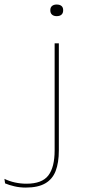

<svg xmlns="http://www.w3.org/2000/svg" viewBox="-109 -672 389 868"><path d="M138 -86V-476H157V-86ZM147 -599Q134 -599 126.2 -605.8Q118.5 -612.5 118.5 -625V-626.5Q118.5 -638.5 126.2 -645Q134 -651.5 147 -651.5Q161.5 -651.5 169 -645Q176.5 -638.5 176.5 -626.5V-625Q176.5 -612.5 169 -605.8Q161.5 -599 147 -599ZM7.5 176Q-20 176 -44.2 170.2Q-68.5 164.5 -86 157L-89 136.5Q-66.5 147.5 -41 153Q-15.5 158.5 10.5 158.5Q81 158.5 109.5 121.2Q138 84 138 8V-166H157V8Q157 64 142.5 101.2Q128 138.5 95.2 157.2Q62.5 176 7.5 176Z"/></svg>

Font: Anek Latin Expanded Thin
Style: Regular
Weight: 250
Width: 7
Designer: Yesha Goshar
Foundry: Ek Type
Version: Version 1.003